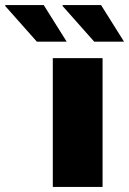

<svg xmlns="http://www.w3.org/2000/svg" viewBox="-159 -740 511 760"><path d="M247 -510V0H50V-510ZM105 -575H-13L-139 -717L-137 -720H14ZM332 -575H214L88 -717L90 -720H241Z"/></svg>

Font: Chivo Black
Style: Regular
Weight: 900
Designer: Hector Gatti
Foundry: Omnibus-Type
Version: Version 1.007